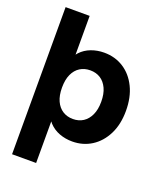

<svg xmlns="http://www.w3.org/2000/svg" viewBox="-162 -807 933 1110"><g transform="rotate(20 304.5 -252.5)"><path d="M347.6 12Q305.3 12 268 -2Q230.8 -16.1 204.7 -44Q178.6 -71.9 167.6 -112.8H195V200H47V-705H195V-409.4H167.6Q178.6 -450.5 204.7 -478.3Q230.8 -506.1 268 -520.1Q305.3 -534.2 347.6 -534.2Q415.2 -534.2 467.7 -500.4Q520.1 -466.7 550.1 -405.1Q580.1 -343.6 580.1 -260.5Q580.1 -177.4 549.4 -116.1Q518.7 -54.8 466.2 -21.4Q413.8 12 347.6 12ZM307 -111.5Q342.9 -111.5 369.8 -128.8Q396.6 -146.1 412.1 -179.4Q427.7 -212.6 427.7 -261.2Q427.7 -309.8 412.1 -343.1Q396.6 -376.3 369.8 -393.5Q342.9 -410.6 307 -410.6Q271.4 -410.6 244.1 -393.5Q216.8 -376.3 201.6 -343.1Q186.4 -309.8 186.4 -261.2Q186.4 -212.6 201.6 -179.4Q216.8 -146.1 244.1 -128.8Q271.4 -111.5 307 -111.5Z"/></g></svg>

Font: TikTok Sans Light
Style: Regular
Weight: 300
Version: Version 4.000